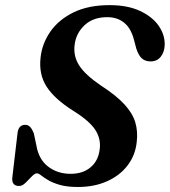

<svg xmlns="http://www.w3.org/2000/svg" viewBox="-20 -734 677 766"><path d="M291 12Q248 12 219.2 3.8Q190.5 -4.5 172.5 -15.2Q154.5 -26 144.2 -34.2Q134 -42.5 127.5 -42.5Q118.5 -42.5 106.8 -30Q95 -17.5 82 -4.8Q69 8 56.5 8Q26 8 29 -25L49.5 -199Q52.5 -236 80.5 -236Q92.5 -236 100.5 -227.2Q108.5 -218.5 115 -202L125.5 -152Q135 -97.5 172.5 -69Q210 -40.5 261.5 -40.5Q310 -40.5 340.5 -65.8Q371 -91 377 -133.5Q384.5 -176 362 -213Q339.5 -250 273 -291.5Q197.5 -339 165.8 -388.5Q134 -438 142 -505.5Q148 -560.5 181 -608Q214 -655.5 273.2 -684.5Q332.5 -713.5 417 -713.5Q489.5 -713.5 539 -690.2Q588.5 -667 613.5 -630.5Q638.5 -594 637 -554Q636 -526 621.2 -507.5Q606.5 -489 581 -489Q559.5 -489 546.2 -500.8Q533 -512.5 524 -539.5L514 -577Q502 -622 474.8 -643.8Q447.5 -665.5 408 -665.5Q352 -665.5 318 -634Q284 -602.5 278 -557Q271.5 -511.5 295.5 -473.5Q319.5 -435.5 383 -392.5Q444 -353 476.5 -317.5Q509 -282 519.8 -245.8Q530.5 -209.5 525.5 -167.5Q520 -114.5 489 -74Q458 -33.5 407 -10.8Q356 12 291 12Z"/></svg>

Font: Fraunces 9pt SemiBold
Style: Italic
Weight: 600
Italic angle: -16°
Version: Version 1.000;[b76b70a41]